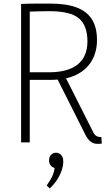

<svg xmlns="http://www.w3.org/2000/svg" viewBox="-20 -790 607 1065"><path d="M256 255 239 239Q251 222 260.5 206Q270 190 275.5 174Q281 158 283 142Q267 137 259.5 125.5Q252 114 252 101Q252 79 264 68Q276 57 291 57Q306 57 318.5 69Q331 81 331 107Q331 129 322 155.5Q313 182 296 208Q279 234 256 255ZM97 0V-768Q137 -770 179 -770Q221 -770 261 -770Q348 -770 405 -748.5Q462 -727 490 -682.5Q518 -638 518 -568Q518 -503 489 -453Q460 -403 403 -375Q346 -347 261 -347H119V-389H250Q357 -389 411 -432.5Q465 -476 465 -561Q465 -647 418.5 -687.5Q372 -728 253 -728Q222 -728 190.5 -727Q159 -726 130 -725L145 -739V0ZM290 -368 337 -374 494 -63Q502 -45 512 -37.5Q522 -30 537 -30Q539 -30 540 -30Q541 -30 542 -30L545 6Q541 7 534 7.5Q527 8 521 8Q501 8 485 -3Q469 -14 455 -40Z"/></svg>

Font: Yaldevi ExtraLight
Style: Regular
Weight: 200
Designer: Sol Matas, Rajitha Manaperi, Kosala Senevirathne
Foundry: Mooniak
Version: Version 1.100